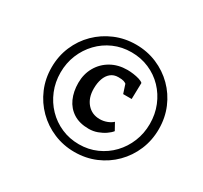

<svg xmlns="http://www.w3.org/2000/svg" viewBox="-169 -1145 1386 1312"><g transform="rotate(30 524.0 -488.5)"><path d="M131 -489Q131 -578 163.8 -655Q196.5 -732 254.8 -789.5Q313 -847 390 -879.5Q467 -912 554.5 -912Q643 -912 719.8 -879.5Q796.5 -847 854.2 -789.5Q912 -732 944.5 -655Q977 -578 977 -489Q977 -400 944.5 -323Q912 -246 854.2 -188Q796.5 -130 719.8 -97.5Q643 -65 554.5 -65Q467 -65 390 -97.5Q313 -130 254.8 -188Q196.5 -246 163.8 -323Q131 -400 131 -489ZM201.5 -489Q201.5 -413.5 228.5 -347.5Q255.5 -281.5 303.5 -231.8Q351.5 -182 415.8 -154Q480 -126 554.5 -126Q629 -126 693.2 -154.5Q757.5 -183 805 -232.8Q852.5 -282.5 879.2 -348.2Q906 -414 906 -489Q906 -565 879.2 -630.8Q852.5 -696.5 805 -746Q757.5 -795.5 693.2 -823.2Q629 -851 554.5 -851Q479 -851 414.8 -822.8Q350.5 -794.5 302.8 -744.5Q255 -694.5 228.2 -629Q201.5 -563.5 201.5 -489ZM560 -251Q487 -251 438.5 -282Q390 -313 366 -366.5Q342 -420 342 -488.5Q342 -557.5 373.5 -613Q405 -668.5 461 -700.5Q517 -732.5 590 -732.5Q611.5 -732.5 637.2 -729Q663 -725.5 684.8 -718.8Q706.5 -712 716 -702.5L713 -574.5H646L623.5 -643.5Q617 -649 603.8 -653.8Q590.5 -658.5 560.5 -658.5Q525 -658.5 501 -638.8Q477 -619 465 -585Q453 -551 453 -507Q453 -434.5 491.5 -390.2Q530 -346 592 -346Q620.5 -346 647.8 -356.2Q675 -366.5 692 -382.5L723 -326.5Q709.5 -309 684.5 -291.8Q659.5 -274.5 627.5 -262.8Q595.5 -251 560 -251Z"/></g></svg>

Font: Merriweather 24pt ExtraBold
Style: Italic
Weight: 800
Italic angle: -7.8°
Version: Version 2.101